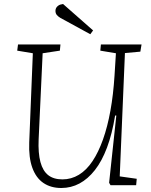

<svg xmlns="http://www.w3.org/2000/svg" viewBox="-20 -925 753 959"><path d="M578 -44 663 -32 660 0H532L525 -12L561 -348H555Q540 -256 514.5 -188Q489 -120 454 -75.5Q419 -31 377 -8.5Q335 14 286 14Q234 14 197 -11Q160 -36 141.5 -87Q123 -138 126 -214L144 -659L66 -672L70 -703H282L279 -672L193 -659L173 -229Q170 -160 182 -115.5Q194 -71 221 -50Q248 -29 292 -29Q336 -29 374 -52Q412 -75 442 -120Q472 -165 494.5 -228.5Q517 -292 531.5 -372Q546 -452 552 -547L559 -659L481 -672L484 -703H687L681 -667L604 -660ZM445 -773 431 -754 281 -836Q271 -842 264 -850Q257 -858 257 -871Q257 -879 260.5 -885.5Q264 -892 272 -897.5Q280 -903 295 -905Z"/></svg>

Font: Literata 18pt ExtraLight
Style: Italic
Weight: 250
Italic angle: -2°
Designer: Latin by Veronika Burian and Jose Scaglione. Greek by Irene Vlachou. Cyrillic by Vera Evstafieva
Foundry: TypeTogether
Version: Version 3.103;gftools[0.9.29]